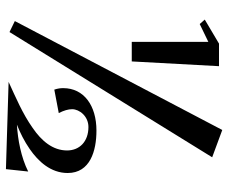

<svg xmlns="http://www.w3.org/2000/svg" viewBox="-81 -676 769 647"><g transform="rotate(90 303.5 -352.5)"><path d="M203 -706H127L46 -658L61 -641L121 -670V-412H187ZM418 -717 51 -18 88 0 510 -683ZM482 -68C524 -97 563 -139 563 -196C563 -272 488 -293 420 -293C336 -293 277 -251 277 -181C277 -172 278 -163 282 -151L361 -166C352 -184 348 -198 348 -211C348 -236 372 -266 408 -266C457 -266 487 -236 487 -194C487 -146 455 -108 411 -78C363 -44 308 -21 256 3L550 12L558 -63C510 -39 451 -28 400 -25C428 -36 456 -50 482 -68Z"/></g></svg>

Font: Original Surfer
Style: Regular
Weight: 400
Designer: Astigmatic (AOETI)
Foundry: Astigmatic (AOETI)
Version: Version 1.001